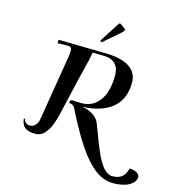

<svg xmlns="http://www.w3.org/2000/svg" viewBox="-175 -1225 1503 1618"><g transform="rotate(15 576.5 -416.5)"><path d="M679.2 -1069.8 719.2 -1040.5Q724.1 -1037.1 724.1 -1030.8Q724.1 -1028.8 720.2 -1022.9L708.5 -1008.3L560.1 -879.4L546.4 -891.1L660.6 -1068.8Q665.5 -1073.7 670.4 -1073.7Q673.3 -1073.7 679.2 -1069.8ZM939 186.5Q991.2 186.5 1021 162.6Q1050.8 138.7 1064.5 85Q1075.2 85 1089.1 87.9Q1103 90.8 1117.9 96.4Q1132.8 102.1 1142.8 113.5Q1152.8 125 1152.8 139.6Q1152.8 156.7 1141.6 174.1Q1130.4 191.4 1108.2 206.8Q1085.9 222.2 1047.1 231.9Q1008.3 241.7 959 241.7Q902.8 241.7 850.8 215.8Q798.8 189.9 740.7 129.6Q682.6 69.3 618.4 -33.7Q554.2 -136.7 479 -287.6Q463.4 -314.9 428.2 -315.9L430.2 -327.6Q432.1 -335.4 435.5 -339.8Q439 -344.2 446.3 -343.8L527.8 -340.8Q628.4 -340.8 685.5 -419.4Q742.7 -498 742.7 -640.1Q742.7 -706.1 706.8 -740.7Q670.9 -775.4 603 -775.4Q579.1 -775.4 509.8 -776.9Q506.8 -751 495.4 -701.2Q483.9 -651.4 469.7 -596.4Q455.6 -541.5 453.6 -532.2L410.6 -345.2L403.8 -316.9L383.8 -230.5Q379.4 -210.9 376.7 -200.4Q374 -189.9 367.9 -167.7Q361.8 -145.5 356.9 -131.6Q352.1 -117.7 343.5 -97.2Q335 -76.7 326.4 -63.2Q317.9 -49.8 306.2 -34.7Q294.4 -19.5 282 -10.7Q269.5 -2 253.4 3.9Q237.3 9.8 219.7 9.8Q160.6 9.8 130.4 -12.7Q100.1 -35.2 93.3 -88.9L104.5 -91.3Q106.9 -70.3 121.8 -58.1Q136.7 -45.9 156.7 -45.9Q181.6 -45.9 202.4 -64.7Q223.1 -83.5 229.5 -120.1L322.3 -685.1Q328.6 -723.1 328.6 -740.7Q328.6 -761.7 320.3 -770.3Q312 -778.8 291 -778.8Q260.3 -778.8 203.1 -777.3L206.1 -807.6Q222.2 -807.1 406.2 -803.5Q590.3 -799.8 607.4 -799.8Q748.5 -799.8 822.5 -753.2Q896.5 -706.5 896.5 -618.2Q896.5 -543.5 871.1 -485.8Q845.7 -428.2 798.8 -391.8Q752 -355.5 689 -335.9Q626 -316.4 547.9 -314L547.4 -313Q666 -289.1 697.3 -211.4Q707 -187 722.2 -146.5Q737.3 -106 747.8 -77.9Q758.3 -49.8 773.9 -12.2Q789.6 25.4 802.2 51.3Q814.9 77.1 831.8 104.5Q848.6 131.8 864.5 148.4Q880.4 165 899.7 175.8Q918.9 186.5 939 186.5Z"/></g></svg>

Font: QumpellkaNo12
Style: Regular
Weight: 500
Designer: gluk (gluksza@wp.pl)
Foundry: gluk (gluksza@wp.pl)
Version: Version 00.480